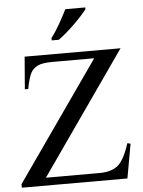

<svg xmlns="http://www.w3.org/2000/svg" viewBox="-61 -979 765 1027"><g transform="rotate(-5 321.5 -465.5)"><path d="M605 -697 147 -42H434Q499 -42 534 -71Q569 -100 597 -188L614 -184L581 0H14V-19L460 -656H238Q182 -656 157 -644Q132 -632 119 -608.5Q106 -585 94 -523H76L90 -697ZM242 -784Q253 -798 265 -816.5Q277 -835 288.5 -855Q300 -875 310.5 -895Q321 -915 329 -931H436V-921Q426 -908 408 -888Q390 -868 368 -846.5Q346 -825 323 -805Q300 -785 280 -771H242Z"/></g></svg>

Font: MM Ethnic
Style: Regular
Weight: 400
Designer: Khon Soe Zaw Thu
Version: Version 1.00 July 18, 2016, initial release